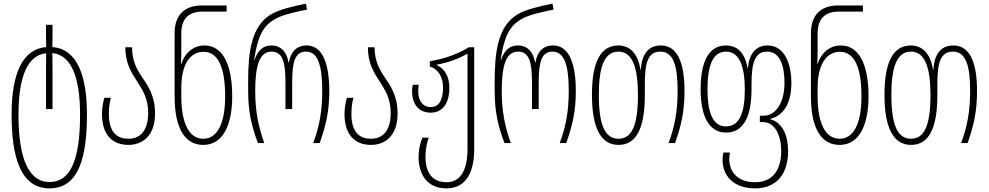

<svg xmlns="http://www.w3.org/2000/svg" viewBox="-20 -790 5459 1060"><path d="M253 250C415 250 460 78 460 -157C460 -371 407 -520 269 -530C269 -555 270 -580 270 -605V-653H234V-605C234 -580 235 -555 235 -530C111 -520 44 -397 44 -157C44 71 91 250 253 250ZM253 215C142 215 82 93 82 -157C82 -366 132 -486 235 -496C235 -472 234 -449 234 -401V-188H270V-401C270 -449 269 -473 269 -497C371 -487 422 -369 422 -157C422 99 367 215 253 215Z M690 10C763 10 836 -37 836 -163C836 -263 797 -316 760 -371C732 -413 709 -459 709 -529H672C672 -442 704 -391 736 -342C767 -294 798 -246 798 -167C798 -68 754 -24 689 -24C631 -24 581 -54 581 -162C581 -195 585 -222 592 -250H556C548 -220 543 -192 543 -161C543 -42 603 10 690 10Z M1102 10C1216 10 1262 -109 1262 -258C1262 -441 1206 -539 1109 -539C1039 -539 996 -487 981 -437H979C980 -463 981 -484 981 -506V-606C981 -684 1019 -726 1098 -726H1231V-760H1096C999 -760 944 -708 944 -606V-258C944 -72 1007 10 1102 10ZM1102 -24C1024 -24 981 -110 981 -257V-307C981 -428 1026 -504 1104 -504C1183 -504 1223 -420 1223 -258C1223 -112 1182 -24 1102 -24Z M1404 0H1439C1406 -94 1389 -176 1389 -288C1389 -423 1411 -505 1478 -505C1541 -505 1556 -448 1556 -332V-188H1593V-332C1593 -448 1608 -505 1670 -505C1736 -505 1759 -426 1759 -288C1759 -179 1744 -93 1709 0H1745C1779 -97 1798 -174 1798 -288C1798 -436 1762 -539 1673 -539C1614 -539 1584 -500 1575 -445H1573C1564 -500 1534 -539 1478 -539C1444 -539 1407 -524 1385 -459H1383C1402 -586 1430 -645 1497 -684C1540 -710 1622 -726 1675 -737L1669 -770C1596 -755 1519 -737 1475 -710C1368 -645 1350 -503 1350 -342V-290C1350 -172 1369 -93 1404 0Z M2029 10C2102 10 2175 -37 2175 -163C2175 -263 2136 -316 2099 -371C2071 -413 2048 -459 2048 -529H2011C2011 -442 2043 -391 2075 -342C2106 -294 2137 -246 2137 -167C2137 -68 2093 -24 2028 -24C1970 -24 1920 -54 1920 -162C1920 -195 1924 -222 1931 -250H1895C1887 -220 1882 -192 1882 -161C1882 -42 1942 10 2029 10Z M2445 250C2536 250 2598 185 2598 33V-529H2568C2508 -492 2437 -466 2353 -452V-422C2392 -413 2426 -372 2426 -306C2426 -242 2406 -199 2358 -199C2312 -199 2289 -236 2289 -286C2289 -299 2290 -312 2292 -322H2259C2256 -311 2255 -299 2255 -285C2255 -221 2287 -168 2358 -168C2427 -168 2461 -225 2461 -305C2461 -368 2434 -412 2391 -431V-433C2455 -444 2512 -466 2561 -494V31C2561 155 2519 216 2445 216C2368 216 2329 164 2329 77C2329 28 2339 -9 2347 -30H2312C2304 -11 2291 28 2291 77C2291 166 2333 250 2445 250Z M2765 0H2800C2767 -94 2750 -176 2750 -288C2750 -423 2772 -505 2839 -505C2902 -505 2917 -448 2917 -332V-188H2954V-332C2954 -448 2969 -505 3031 -505C3097 -505 3120 -426 3120 -288C3120 -179 3105 -93 3070 0H3106C3140 -97 3159 -174 3159 -288C3159 -436 3123 -539 3034 -539C2975 -539 2945 -500 2936 -445H2934C2925 -500 2895 -539 2839 -539C2805 -539 2768 -524 2746 -459H2744C2763 -586 2791 -645 2858 -684C2901 -710 2983 -726 3036 -737L3030 -770C2957 -755 2880 -737 2836 -710C2729 -645 2711 -503 2711 -342V-290C2711 -172 2730 -93 2765 0Z M3395 10C3493 10 3540 -82 3540 -265V-325C3540 -442 3556 -505 3626 -505C3698 -505 3721 -426 3721 -288C3721 -179 3706 -93 3671 0H3707C3741 -97 3759 -174 3759 -288C3759 -436 3724 -539 3628 -539C3563 -539 3523 -495 3518 -405H3516C3501 -501 3452 -539 3394 -539C3294 -539 3248 -444 3248 -267C3248 -82 3298 10 3395 10ZM3394 -24C3319 -24 3286 -102 3286 -267C3286 -421 3317 -505 3394 -505C3470 -505 3502 -421 3502 -266C3502 -101 3470 -24 3394 -24Z M4149 250C4267 250 4331 170 4331 45C4331 -39 4301 -115 4233 -131V-134C4312 -154 4349 -228 4349 -332C4349 -436 4313 -539 4217 -539C4152 -539 4116 -492 4109 -414H4107C4092 -505 4045 -539 3988 -539C3890 -539 3848 -445 3848 -297C3848 -149 3894 -58 3989 -58C4086 -58 4129 -149 4129 -295V-325C4129 -442 4147 -505 4215 -505C4287 -505 4311 -426 4311 -332C4311 -228 4266 -151 4195 -151H4175V-116H4192C4261 -116 4293 -38 4293 44C4293 142 4250 216 4149 216C4051 216 4006 158 4006 87C4006 76 4008 64 4010 52H3974C3971 66 3969 79 3969 93C3969 177 4027 250 4149 250ZM3988 -92C3915 -92 3886 -169 3886 -297C3886 -421 3912 -505 3988 -505C4063 -505 4092 -421 4092 -296C4092 -168 4063 -92 3988 -92Z M4615 10C4729 10 4775 -109 4775 -258C4775 -441 4719 -539 4622 -539C4552 -539 4509 -487 4494 -437H4492C4493 -463 4494 -484 4494 -506V-606C4494 -684 4532 -726 4611 -726H4744V-760H4609C4512 -760 4457 -708 4457 -606V-258C4457 -72 4520 10 4615 10ZM4615 -24C4537 -24 4494 -110 4494 -257V-307C4494 -428 4539 -504 4617 -504C4696 -504 4736 -420 4736 -258C4736 -112 4695 -24 4615 -24Z M5010 10C5108 10 5155 -82 5155 -265V-325C5155 -442 5171 -505 5241 -505C5313 -505 5336 -426 5336 -288C5336 -179 5321 -93 5286 0H5322C5356 -97 5374 -174 5374 -288C5374 -436 5339 -539 5243 -539C5178 -539 5138 -495 5133 -405H5131C5116 -501 5067 -539 5009 -539C4909 -539 4863 -444 4863 -267C4863 -82 4913 10 5010 10ZM5009 -24C4934 -24 4901 -102 4901 -267C4901 -421 4932 -505 5009 -505C5085 -505 5117 -421 5117 -266C5117 -101 5085 -24 5009 -24Z"/></svg>

Font: Noto Sans Georgian ExtraCondensed ExtraLight
Style: Regular
Weight: 200
Width: 2
Designer: Monotype Design Team, Akaki Razmadze
Foundry: Google LLC
Version: Version 2.005